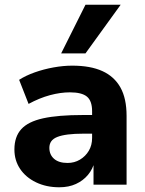

<svg xmlns="http://www.w3.org/2000/svg" viewBox="-20 -782 615 813"><path d="M231 11Q176 11 132.5 -10Q89 -31 65 -67Q41 -103 41 -149Q41 -203 70 -235Q99 -267 162.5 -281Q226 -295 331 -295H387V-216H333Q295 -216 267.5 -212.5Q240 -209 222.5 -202Q205 -195 197 -183.5Q189 -172 189 -156Q189 -127 209 -109.5Q229 -92 266 -92Q295 -92 318.5 -106Q342 -120 356 -143.5Q370 -167 370 -198V-311Q370 -355 348 -373Q326 -391 276 -391Q236 -391 191.5 -379Q147 -367 101 -342L61 -444Q89 -462 127 -475.5Q165 -489 206.5 -496.5Q248 -504 286 -504Q363 -504 413.5 -481Q464 -458 490 -411.5Q516 -365 516 -291V0H376V-99H381Q373 -66 352.5 -41.5Q332 -17 301.5 -3Q271 11 231 11ZM239 -556 342 -762H491L342 -556Z"/></svg>

Font: Nunito Sans 11pt ExtraBold
Style: Regular
Weight: 800
Version: Version 3.101;gftools[0.9.27]